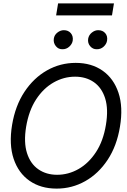

<svg xmlns="http://www.w3.org/2000/svg" viewBox="-20 -1111 755 1141"><path d="M316.4 9.8Q222.2 9.8 155.8 -36.4Q89.4 -82.5 61 -167.5Q32.7 -252.4 51.8 -368.7Q70.8 -482.9 125.5 -565.4Q180.2 -647.9 259 -692.6Q337.9 -737.3 429.7 -737.3Q523.9 -737.3 589.8 -690.9Q655.8 -644.5 684.1 -559.6Q712.4 -474.6 692.9 -357.9Q674.3 -244.1 619.9 -161.6Q565.4 -79.1 486.8 -34.7Q408.2 9.8 316.4 9.8ZM319.3 -72.3Q386.7 -72.3 447 -106.7Q507.3 -141.1 550.5 -207.3Q593.8 -273.4 609.4 -368.7Q625 -462.4 605 -526.1Q585 -589.8 538.1 -622.6Q491.2 -655.3 426.3 -655.3Q358.9 -655.3 298.3 -620.8Q237.8 -586.4 194.6 -520.3Q151.4 -454.1 135.3 -357.9Q120.1 -265.1 140.4 -201.4Q160.6 -137.7 207.8 -105Q254.9 -72.3 319.3 -72.3ZM350.6 -818.4Q327.1 -817.9 311.8 -836.9Q296.4 -856 299.8 -880.9Q302.7 -902.8 320.8 -917.2Q338.9 -931.6 359.4 -931.6Q385.7 -931.6 400.9 -913.8Q416 -896 412.1 -869.1Q408.7 -849.1 391.4 -833.5Q374 -817.9 350.6 -818.4ZM554.7 -818.4Q531.7 -817.9 515.9 -836.4Q500 -855 503.9 -880.9Q507.8 -902.8 525.6 -917.2Q543.5 -931.6 563.5 -931.6Q590.3 -931.6 605.5 -913.8Q620.6 -896 616.2 -869.1Q612.8 -849.1 595.7 -833.5Q578.6 -817.9 554.7 -818.4ZM657.2 -1090.8 645.5 -1019.5H313.5L325.2 -1090.8Z"/></svg>

Font: Inter Tight
Style: Italic
Weight: 400
Italic angle: -9.39999°
Designer: Rasmus Andersson
Foundry: rsms
Version: Version 3.002